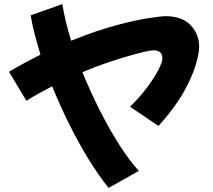

<svg xmlns="http://www.w3.org/2000/svg" viewBox="-20 -837 1040 939"><path d="M511 82Q461 20 411.5 -61Q362 -142 317 -233Q272 -324 235 -415Q204 -399 172.5 -381.5Q141 -364 109 -344L24 -486Q64 -510 102.5 -530.5Q141 -551 178 -570Q162 -622 149.5 -670.5Q137 -719 130 -762L285 -817Q291 -777 302 -731.5Q313 -686 328 -638Q455 -689 554 -715Q653 -741 714 -749.5Q775 -758 787 -758Q870 -758 912 -714Q954 -670 954 -608Q954 -577 937 -519Q920 -461 877 -384.5Q834 -308 755 -221L616 -315Q666 -364 701 -411.5Q736 -459 755 -496Q774 -533 774 -552Q774 -591 730 -591Q720 -591 690 -584.5Q660 -578 608 -563Q563 -550 506 -531Q449 -512 383 -484Q422 -388 469 -295.5Q516 -203 565 -126.5Q614 -50 659 -1Z"/></svg>

Font: Mochiy Pop One
Style: Regular
Weight: 400
Designer: FONTDASU
Foundry: FONTDASU / Google Inc. / Adobe
Version: Version 2.000